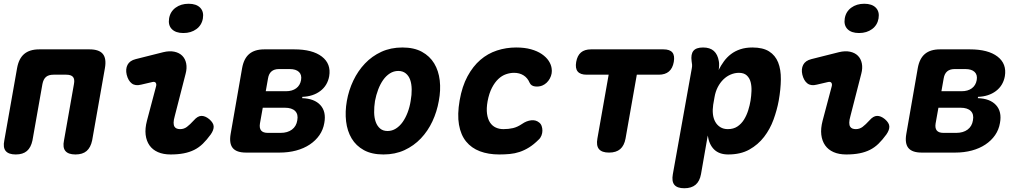

<svg xmlns="http://www.w3.org/2000/svg" viewBox="-25 -813 5445 1023"><path d="M59 10Q21 10 5.5 -8.5Q-10 -27 -2 -65L66 -450Q75 -501 104 -525.5Q133 -550 184 -550H452Q503 -550 523 -525.5Q543 -501 534 -450L466 -65Q458 -27 436.5 -8.5Q415 10 377 10Q339 10 323.5 -8.5Q308 -27 316 -65L369 -365Q374 -391 364 -403Q354 -415 328 -415H260Q234 -415 220 -403Q206 -391 201 -365L148 -65Q140 -27 118.5 -8.5Q97 10 59 10Z M727 -362Q696 -354 677 -368.5Q658 -383 650 -415Q643 -445 654.5 -467.5Q666 -490 698 -498L845 -535Q878 -543 904 -537.5Q930 -532 946 -516Q962 -500 967 -475Q972 -450 964 -420L906 -194Q900 -173 900 -159.5Q900 -146 904.5 -138.5Q909 -131 917 -128Q925 -125 935 -125Q955 -125 971 -137Q987 -149 1008 -172Q1028 -195 1048 -195.5Q1068 -196 1090 -178Q1113 -158 1113.5 -139Q1114 -120 1098 -97Q1077 -68 1056 -47.5Q1035 -27 1010 -14.5Q985 -2 954 4Q923 10 884 10Q845 10 816.5 -2.5Q788 -15 771.5 -38.5Q755 -62 751 -95Q747 -128 758 -170L806 -351Q810 -364 805 -371.5Q800 -379 787 -376ZM952 -637Q911 -637 890.5 -658Q870 -679 876 -715Q882 -751 910.5 -772Q939 -793 980 -793Q1021 -793 1041.5 -772Q1062 -751 1056 -715Q1050 -679 1021.5 -658Q993 -637 952 -637Z M1286 0Q1235 0 1215 -24.5Q1195 -49 1204 -100L1265 -450Q1274 -501 1303 -525.5Q1332 -550 1383 -550H1543Q1640 -550 1690 -511.5Q1740 -473 1729 -407Q1720 -357 1681.5 -328Q1643 -299 1586 -297L1585 -290Q1650 -288 1682 -253Q1714 -218 1703 -158Q1697 -122 1677 -93Q1657 -64 1625.5 -43Q1594 -22 1553 -11Q1512 0 1464 0ZM1375 -239 1360 -155Q1356 -130 1366.5 -117.5Q1377 -105 1402 -105H1470Q1507 -105 1530.5 -122.5Q1554 -140 1559 -172Q1565 -204 1547.5 -221.5Q1530 -239 1493 -239ZM1461 -445Q1436 -445 1421.5 -432.5Q1407 -420 1403 -395L1391 -327H1499Q1532 -327 1553 -342.5Q1574 -358 1579 -386Q1584 -414 1568 -429.5Q1552 -445 1519 -445Z M2018 10Q1956 10 1914 -13Q1872 -36 1848.5 -75.5Q1825 -115 1819 -166.5Q1813 -218 1823 -275Q1833 -332 1857.5 -383.5Q1882 -435 1919.5 -474.5Q1957 -514 2007 -537Q2057 -560 2119 -560Q2181 -560 2223 -537Q2265 -514 2288.5 -475Q2312 -436 2318 -384.5Q2324 -333 2313 -275Q2303 -218 2279 -166.5Q2255 -115 2217.5 -75.5Q2180 -36 2130 -13Q2080 10 2018 10ZM2040 -115Q2064 -115 2084.5 -128Q2105 -141 2120.5 -163Q2136 -185 2147 -214Q2158 -243 2163 -275Q2169 -308 2168.5 -337Q2168 -366 2160.5 -387.5Q2153 -409 2137 -422Q2121 -435 2097 -435Q2073 -435 2052.5 -422Q2032 -409 2016.5 -387Q2001 -365 1990 -336Q1979 -307 1973 -275Q1968 -243 1968.5 -214Q1969 -185 1977 -163Q1985 -141 2000.5 -128Q2016 -115 2040 -115Z M2424 -278Q2437 -353 2466 -406.5Q2495 -460 2534.5 -494Q2574 -528 2623 -544Q2672 -560 2725 -560Q2770 -560 2804 -550.5Q2838 -541 2861.5 -525Q2885 -509 2898 -489.5Q2911 -470 2914 -450Q2919 -421 2904.5 -394.5Q2890 -368 2864 -357Q2846 -350 2825.5 -352.5Q2805 -355 2797 -372Q2786 -398 2764.5 -411.5Q2743 -425 2714 -425Q2693 -425 2671 -417.5Q2649 -410 2630 -392Q2611 -374 2596 -345Q2581 -316 2573 -274Q2566 -235 2570 -206.5Q2574 -178 2586 -160Q2598 -142 2616.5 -133.5Q2635 -125 2657 -125Q2685 -125 2708.5 -130.5Q2732 -136 2757 -153Q2780 -169 2805 -172Q2830 -175 2848 -160Q2857 -153 2861 -141.5Q2865 -130 2865 -117Q2865 -104 2860 -91Q2855 -78 2845 -69Q2819 -43 2794 -27.5Q2769 -12 2743.5 -3.5Q2718 5 2691 7.5Q2664 10 2635 10Q2577 10 2532 -7Q2487 -24 2458.5 -59Q2430 -94 2420.5 -148.5Q2411 -203 2424 -278Z M3218 -415H3101Q3067 -415 3053 -432Q3039 -449 3045 -483Q3051 -517 3070.5 -533.5Q3090 -550 3124 -550H3510Q3544 -550 3557.5 -533.5Q3571 -517 3565 -483Q3559 -449 3539 -432Q3519 -415 3485 -415H3368L3308 -75Q3301 -37 3279.5 -18.5Q3258 0 3220 0Q3182 0 3166.5 -18.5Q3151 -37 3158 -75Z M3804 -440Q3816 -464 3832 -486Q3848 -508 3869.5 -524.5Q3891 -541 3919.5 -550.5Q3948 -560 3984 -560Q4040 -560 4073 -539Q4106 -518 4121 -480.5Q4136 -443 4135.5 -390.5Q4135 -338 4124 -276Q4115 -227 4096.5 -176Q4078 -125 4046 -83.5Q4014 -42 3967.5 -16Q3921 10 3855 10Q3807 10 3780 -16.5Q3753 -43 3746 -91L3710 115Q3703 153 3681 171.5Q3659 190 3621 190Q3583 190 3568 171.5Q3553 153 3560 115L3661 -449Q3663 -459 3662.5 -468Q3662 -477 3660 -487Q3655 -524 3669.5 -542Q3684 -560 3721 -560Q3758 -560 3778.5 -541.5Q3799 -523 3805 -487Q3807 -478 3806.5 -463.5Q3806 -449 3804 -440ZM3912 -425Q3890 -425 3868.5 -416Q3847 -407 3829.5 -390Q3812 -373 3799.5 -349Q3787 -325 3782 -295L3775 -255Q3771 -229 3773.5 -205.5Q3776 -182 3786 -164Q3796 -146 3813 -135.5Q3830 -125 3853 -125Q3883 -125 3904 -139Q3925 -153 3939 -175.5Q3953 -198 3961.5 -225Q3970 -252 3974 -277Q3978 -302 3979 -328Q3980 -354 3974.5 -375.5Q3969 -397 3954 -411Q3939 -425 3912 -425Z M4327 -362Q4296 -354 4277 -368.5Q4258 -383 4250 -415Q4243 -445 4254.5 -467.5Q4266 -490 4298 -498L4445 -535Q4478 -543 4504 -537.5Q4530 -532 4546 -516Q4562 -500 4567 -475Q4572 -450 4564 -420L4506 -194Q4500 -173 4500 -159.5Q4500 -146 4504.5 -138.5Q4509 -131 4517 -128Q4525 -125 4535 -125Q4555 -125 4571 -137Q4587 -149 4608 -172Q4628 -195 4648 -195.5Q4668 -196 4690 -178Q4713 -158 4713.5 -139Q4714 -120 4698 -97Q4677 -68 4656 -47.5Q4635 -27 4610 -14.5Q4585 -2 4554 4Q4523 10 4484 10Q4445 10 4416.5 -2.5Q4388 -15 4371.5 -38.5Q4355 -62 4351 -95Q4347 -128 4358 -170L4406 -351Q4410 -364 4405 -371.5Q4400 -379 4387 -376ZM4552 -637Q4511 -637 4490.5 -658Q4470 -679 4476 -715Q4482 -751 4510.5 -772Q4539 -793 4580 -793Q4621 -793 4641.5 -772Q4662 -751 4656 -715Q4650 -679 4621.5 -658Q4593 -637 4552 -637Z M4886 0Q4835 0 4815 -24.5Q4795 -49 4804 -100L4865 -450Q4874 -501 4903 -525.5Q4932 -550 4983 -550H5143Q5240 -550 5290 -511.5Q5340 -473 5329 -407Q5320 -357 5281.5 -328Q5243 -299 5186 -297L5185 -290Q5250 -288 5282 -253Q5314 -218 5303 -158Q5297 -122 5277 -93Q5257 -64 5225.5 -43Q5194 -22 5153 -11Q5112 0 5064 0ZM4975 -239 4960 -155Q4956 -130 4966.5 -117.5Q4977 -105 5002 -105H5070Q5107 -105 5130.5 -122.5Q5154 -140 5159 -172Q5165 -204 5147.5 -221.5Q5130 -239 5093 -239ZM5061 -445Q5036 -445 5021.5 -432.5Q5007 -420 5003 -395L4991 -327H5099Q5132 -327 5153 -342.5Q5174 -358 5179 -386Q5184 -414 5168 -429.5Q5152 -445 5119 -445Z"/></svg>

Font: Maple Mono NL ExtraBold
Style: Italic
Weight: 800
Italic angle: -10°
Monospace: yes
Designer: subframe7536
Version: Version 7.000